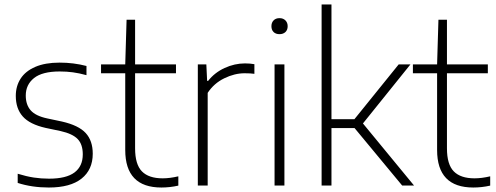

<svg xmlns="http://www.w3.org/2000/svg" viewBox="-20 -828 2212 857"><path d="M59 -11.5V-52.5Q98 -40.5 131 -35.5Q164 -30.5 199 -30.5Q275.5 -30.5 312.5 -58.2Q349.5 -86 349.5 -139Q349.5 -183.5 326.8 -207.2Q304 -231 250.5 -243L184 -257Q113 -273 81.8 -308Q50.5 -343 50.5 -400Q50.5 -443.5 72 -477Q93.5 -510.5 137.5 -529.5Q181.5 -548.5 246 -548.5Q308.5 -548.5 366 -533.5V-492.5Q333 -501.5 305.5 -505.2Q278 -509 246.5 -509Q168.5 -509 131.8 -479.5Q95 -450 95 -401.5Q95 -360.5 117 -335.5Q139 -310.5 190.5 -299.5L256.5 -285.5Q331 -268.5 362.5 -234.2Q394 -200 394 -142Q394 -70.5 344 -30.8Q294 9 198 9Q122.5 9 59 -11.5Z M776 -41V0.5Q738.5 9 700.5 9Q539 9 539 -158.5V-501H431V-540.5H539L545 -740H583V-540.5H765.5V-501H583V-166Q583 -94 613.5 -63Q644 -32 706 -32Q738 -32 776 -41Z M863 -540.5H901L904.5 -467H909Q938 -504 982.5 -524.5Q1027 -545 1073.5 -545Q1096.5 -545 1115.5 -541.5V-498.5Q1098 -501 1072 -501Q1027 -501 981 -478.5Q935 -456 907 -413.5V0H863Z M1205.5 0V-540.5H1249.5V0ZM1191.5 -711Q1191.5 -727 1201.2 -737Q1211 -747 1227.5 -747Q1244 -747 1254 -737Q1264 -727 1264 -711Q1264 -694.5 1254 -685Q1244 -675.5 1227.5 -675.5Q1211 -675.5 1201.2 -685Q1191.5 -694.5 1191.5 -711Z M1775 0 1562.5 -256.5H1459.5V0H1415.5V-808H1459.5V-296H1562L1759.5 -540.5H1812L1600 -277L1828 0Z M2168 -41V0.5Q2130.5 9 2092.5 9Q1931 9 1931 -158.5V-501H1823V-540.5H1931L1937 -740H1975V-540.5H2157.5V-501H1975V-166Q1975 -94 2005.5 -63Q2036 -32 2098 -32Q2130 -32 2168 -41Z"/></svg>

Font: Encode Sans ExtraLight
Style: Regular
Weight: 275
Designer: Multiple Designers
Foundry: Impallari Type
Version: Version 2.000